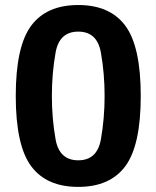

<svg xmlns="http://www.w3.org/2000/svg" viewBox="-20 -731 626 768"><path d="M43 -347.2Q43 -544.9 104.5 -627.9Q166 -710.9 293 -710.9Q419.9 -710.9 481.4 -627.9Q543 -544.9 543 -347.2Q543 -149.4 481.4 -66.4Q419.9 16.6 293 16.6Q166 16.6 104.5 -66.4Q43 -149.4 43 -347.2ZM187.5 -347.2Q187.5 -256.8 202.4 -173.3Q217.3 -89.8 293 -89.8Q368.7 -89.8 383.5 -173.3Q398.4 -256.8 398.4 -347.2Q398.4 -437.5 383.5 -521Q368.7 -604.5 293 -604.5Q217.3 -604.5 202.4 -521Q187.5 -437.5 187.5 -347.2Z"/></svg>

Font: Istok
Style: Bold
Weight: 700
Designer: Andrey V. Panov
Foundry: Andrey V. Panov
Version: Version 1.0.1